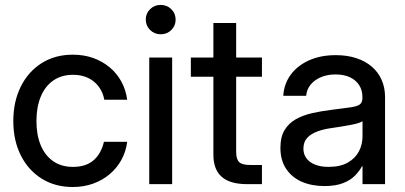

<svg xmlns="http://www.w3.org/2000/svg" viewBox="-20 -750 1648 782"><path d="M276.4 11.7Q204.1 11.7 149.4 -22.7Q94.7 -57.1 64.5 -117.7Q34.2 -178.2 34.2 -256.8Q34.2 -335.9 64.5 -397Q94.7 -458 149.4 -492.7Q204.1 -527.3 276.4 -527.3Q321.8 -527.3 359.9 -513.7Q397.9 -500 427.2 -475.3Q456.5 -450.7 474.6 -417.2Q492.7 -383.8 498 -343.8H404.8Q400.9 -365.7 390.4 -384.3Q379.9 -402.8 363.8 -416.5Q347.7 -430.2 326.2 -437.7Q304.7 -445.3 276.9 -445.3Q230.5 -445.3 197 -422.1Q163.6 -398.9 146 -356.4Q128.4 -314 128.4 -256.8Q128.4 -200.2 146 -158.2Q163.6 -116.2 196.8 -93.3Q230 -70.3 276.9 -70.3Q304.7 -70.3 325.7 -77.4Q346.7 -84.5 362.1 -98.1Q377.4 -111.8 387.7 -130.6Q397.9 -149.4 403.3 -172.4H498Q493.2 -133.3 474.9 -99.6Q456.5 -65.9 427.2 -41Q397.9 -16.1 359.6 -2.2Q321.3 11.7 276.4 11.7Z M587.9 0V-515.6H681.2V0ZM634.8 -610.4Q608.9 -610.4 591.3 -627.9Q573.7 -645.5 573.7 -670.4Q573.7 -695.3 591.3 -712.6Q608.9 -730 634.3 -730Q660.2 -730 677.7 -712.6Q695.3 -695.3 695.3 -669.9Q695.3 -645 677.7 -627.7Q660.2 -610.4 634.8 -610.4Z M1046.9 -515.6V-437.5H757.3V-515.6ZM849.1 -656.2H941.9V-130.9Q941.9 -101.6 954.1 -89.8Q966.3 -78.1 997.6 -78.1Q1008.8 -78.1 1022.5 -78.1Q1036.1 -78.1 1046.9 -78.1V0Q1034.2 0 1017.6 0Q1001 0 986.3 0Q917 0 883.1 -29.8Q849.1 -59.6 849.1 -119.6Z M1301.8 7.8Q1250 7.8 1209.7 -9.5Q1169.4 -26.9 1145.8 -61.8Q1122.1 -96.7 1122.1 -147.9Q1122.1 -192.4 1139.2 -220.5Q1156.2 -248.5 1185.3 -264.6Q1214.4 -280.8 1251.2 -289.1Q1288.1 -297.4 1326.7 -302.2Q1375.5 -308.6 1403.8 -312.3Q1432.1 -315.9 1444.1 -323.7Q1456.1 -331.5 1456.1 -350.6V-355.5Q1456.1 -382.3 1443.1 -402.8Q1430.2 -423.3 1405.8 -435.1Q1381.3 -446.8 1346.7 -446.8Q1312.5 -446.8 1286.1 -435.3Q1259.8 -423.8 1244.4 -404.3Q1229 -384.8 1227.1 -359.9H1133.8Q1136.7 -408.2 1163.8 -445.3Q1190.9 -482.4 1238 -503.9Q1285.2 -525.4 1347.7 -525.4Q1394 -525.4 1431.2 -513.2Q1468.3 -501 1494.4 -478.5Q1520.5 -456.1 1534.4 -424.6Q1548.3 -393.1 1548.3 -354.5V0H1456.5V-73.2H1454.6Q1444.3 -53.7 1426 -34.9Q1407.7 -16.1 1377.4 -4.2Q1347.2 7.8 1301.8 7.8ZM1317.9 -70.3Q1366.2 -70.3 1396.7 -87.9Q1427.2 -105.5 1441.9 -133.5Q1456.5 -161.6 1456.5 -194.3V-256.3Q1451.2 -252.4 1438.7 -248.5Q1426.3 -244.6 1408.2 -241.2Q1390.1 -237.8 1369.4 -234.4Q1348.6 -231 1327.6 -228Q1298.8 -224.1 1273.2 -214.8Q1247.6 -205.6 1231.7 -189Q1215.8 -172.4 1215.8 -144.5Q1215.8 -121.6 1228.3 -105Q1240.7 -88.4 1263.7 -79.3Q1286.6 -70.3 1317.9 -70.3Z"/></svg>

Font: Inter Cardless Display
Style: Regular
Weight: 400
Designer: Rasmus Andersson
Foundry: rsms
Version: Version 4.001;git-9221beed3